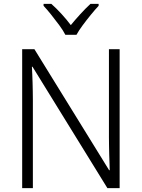

<svg xmlns="http://www.w3.org/2000/svg" viewBox="-20 -967 729 987"><path d="M595 0H532L147 -624H144Q145 -604 146 -583.5Q147 -563 147.5 -541Q148 -519 148.5 -496.5Q149 -474 149 -451V0H94V-714H157L541 -92H544Q544 -108 543 -128Q542 -148 541.5 -171Q541 -194 540.5 -217.5Q540 -241 540 -261V-714H595ZM487 -937Q469 -918 447 -891Q425 -864 405 -837Q385 -810 373 -788H316Q305 -810 285 -837Q265 -864 243.5 -891Q222 -918 204 -937V-947H244Q270 -924 296.5 -895Q323 -866 344 -838Q367 -866 393.5 -895Q420 -924 445 -947H487Z"/></svg>

Font: Noto Sans Display Light
Style: Regular
Weight: 300
Designer: Monotype Design Team
Foundry: Monotype Imaging Inc.
Version: Version 2.003